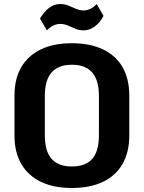

<svg xmlns="http://www.w3.org/2000/svg" viewBox="-20 -925 715 955"><path d="M337 10Q247 10 183.5 -20.5Q120 -51 86 -109.5Q52 -168 52 -251V-449Q52 -533 86 -591Q120 -649 183.5 -679.5Q247 -710 337 -710Q428 -710 492 -679.5Q556 -649 589.5 -591Q623 -533 623 -449V-251Q623 -168 589.5 -109.5Q556 -51 492 -20.5Q428 10 337 10ZM337 -97Q406 -97 439 -135Q472 -173 472 -252V-448Q472 -526 438.5 -564.5Q405 -603 338 -603Q270 -603 236.5 -564.5Q203 -526 203 -448V-252Q203 -173 236.5 -135Q270 -97 337 -97ZM179 -833Q200 -868 225 -886.5Q250 -905 279 -905Q302 -905 321 -897Q340 -889 358.5 -881Q377 -873 395 -873Q412 -873 428.5 -880.5Q445 -888 461 -905L495 -846Q476 -811 450.5 -792.5Q425 -774 395 -774Q373 -774 353.5 -782.5Q334 -791 316.5 -798.5Q299 -806 279 -806Q262 -806 245.5 -798Q229 -790 213 -774Z"/></svg>

Font: Pathway Extreme SemiCondensed
Style: Bold
Weight: 700
Width: 4
Version: Version 1.001;gftools[0.9.26]